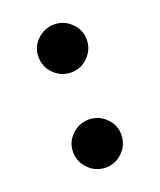

<svg xmlns="http://www.w3.org/2000/svg" viewBox="-103 -568 540 647"><g transform="rotate(-20 166.5 -244.5)"><path d="M167.2 12Q131 12 105.5 -13.5Q80 -39 80 -75Q80 -109.8 105.7 -134.9Q131.4 -160 167 -160Q201.9 -160 227.5 -134.9Q253 -109.8 253 -75Q253 -39 227.5 -13.5Q202.1 12 167.2 12ZM167.2 -329Q131 -329 105.5 -354.5Q80 -380 80 -416Q80 -450.8 105.7 -475.9Q131.4 -501 167 -501Q201.9 -501 227.5 -475.9Q253 -450.8 253 -416Q253 -380 227.5 -354.5Q202.1 -329 167.2 -329Z"/></g></svg>

Font: Inclusive Sans
Style: Regular
Weight: 400
Designer: Olivia King
Foundry: Olivia King
Version: Version 2.004